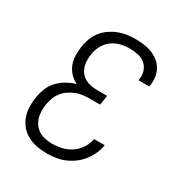

<svg xmlns="http://www.w3.org/2000/svg" viewBox="-175 -870 950 1005"><g transform="rotate(30 300.0 -367.5)"><path d="M250 8Q219 8 189.5 2.5Q160 -3 134.5 -16.5Q109 -30 90.5 -51.5Q72 -73 62 -100.5Q52 -128 51 -158.5Q50 -189 55 -219Q60 -247 71 -275Q82 -303 103 -325Q124 -347 150.5 -362Q177 -377 205 -385Q181 -397 163 -416Q145 -435 135.5 -460Q126 -485 125.5 -513Q125 -541 129 -570Q133 -594 142.5 -619Q152 -644 168.5 -665Q185 -686 207.5 -701.5Q230 -717 254.5 -726.5Q279 -736 304 -739.5Q329 -743 354 -743Q380 -743 405 -740Q430 -737 453 -728Q476 -719 495 -704.5Q514 -690 526 -669.5Q538 -649 542 -624Q546 -599 542 -573Q541 -571 540.5 -568.5Q540 -566 540 -564H475Q476 -566 476 -567.5Q476 -569 476 -570Q481 -596 473 -620Q465 -644 447 -659Q429 -674 404.5 -679.5Q380 -685 354 -685Q327 -685 299.5 -678.5Q272 -672 248.5 -655Q225 -638 211 -612Q197 -586 193 -560Q190 -540 190 -520.5Q190 -501 195.5 -483.5Q201 -466 212 -451.5Q223 -437 239 -428Q255 -419 273.5 -415Q292 -411 312 -411H374L365 -353H302Q282 -353 261.5 -350.5Q241 -348 221 -340Q201 -332 182.5 -319.5Q164 -307 150.5 -289.5Q137 -272 130 -252Q123 -232 119 -212Q116 -191 116.5 -169.5Q117 -148 123 -129Q129 -110 141 -94Q153 -78 170.5 -68Q188 -58 208.5 -54Q229 -50 250 -50Q279 -50 308.5 -57Q338 -64 363.5 -81.5Q389 -99 406 -125.5Q423 -152 428 -181H492Q488 -154 476.5 -128Q465 -102 447.5 -79.5Q430 -57 406.5 -39.5Q383 -22 357 -11Q331 0 304 4Q277 8 250 8Z"/></g></svg>

Font: Iosevka SS04 Lt Ex Obl
Style: Regular
Weight: 300
Width: 7
Italic angle: -9°
Monospace: yes
Designer: Belleve Invis
Foundry: Belleve Invis
Version: Version 19.0.0; ttfautohint (v1.8.4)